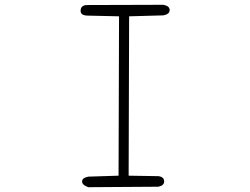

<svg xmlns="http://www.w3.org/2000/svg" viewBox="-20 -781 1040 800"><path d="M661 -761Q687 -756 687 -739Q687 -722 661 -717L518 -713L516 -49L640 -47Q664 -44 664 -25Q664 -8 640 -3L348 -1Q322 -10 322 -25Q322 -40 348 -45L474 -49L476 -713L344 -716Q314 -717 316 -738Q317 -759 342 -760Z"/></svg>

Font: Yomogi
Style: Regular
Weight: 400
Designer: satsuyako
Foundry: satsuyako
Version: Version 3.100